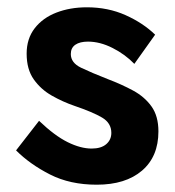

<svg xmlns="http://www.w3.org/2000/svg" viewBox="-20 -490 479 526"><path d="M87 -159Q130 -118 165.5 -100.5Q201 -83 231 -83Q257 -83 271 -95Q285 -107 285 -126Q285 -153 259.5 -168Q234 -183 184 -200Q152 -211 122 -228Q92 -245 72.5 -272.5Q53 -300 53 -343Q53 -384 75 -412.5Q97 -441 134.5 -455.5Q172 -470 218 -470Q276 -470 324 -448.5Q372 -427 405 -395L348 -315Q323 -341 288.5 -358.5Q254 -376 221 -376Q199 -376 186.5 -367.5Q174 -359 174 -342Q174 -318 202 -304.5Q230 -291 276 -273Q313 -259 344.5 -242Q376 -225 395 -198.5Q414 -172 414 -130Q414 -61 369 -22.5Q324 16 245 16Q172 16 117 -12Q62 -40 24 -78Z"/></svg>

Font: Von Semi
Style: Regular
Weight: 600
Version: Version 4.000; ttfautohint (v1.8.4.7-5d5b)